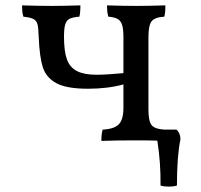

<svg xmlns="http://www.w3.org/2000/svg" viewBox="-20 -522 749 714"><path d="M651 -4Q638 59 638 168Q626 172 608 172Q590 172 577 168Q578 82 565 1Q539 0 476 0Q411 0 357 2Q357 -26 362 -40Q404 -42 421.5 -59.5Q439 -77 439 -121V-208Q380 -192 307 -192Q227 -192 189 -213Q151 -234 139 -272.5Q127 -311 124 -384Q123 -418 119.5 -431.5Q116 -445 105 -451Q94 -457 67 -460Q62 -474 62 -502Q124 -500 172 -500Q213 -500 279 -502Q279 -473 275 -460Q250 -458 238.5 -452Q227 -446 222.5 -431Q218 -416 218 -385Q218 -331 229 -301Q240 -271 266.5 -257.5Q293 -244 340 -244Q373 -244 439 -250V-384Q439 -414 434 -429.5Q429 -445 417.5 -451.5Q406 -458 383 -460Q378 -474 378 -502Q438 -500 487 -500Q527 -500 595 -502Q595 -473 591 -460Q556 -458 544 -443Q532 -428 532 -384V-114Q532 -71 544 -56.5Q556 -42 591 -40H636Q651 -27 651 -4Z"/></svg>

Font: Vollkorn SC
Style: Regular
Weight: 400
Designer: Friedrich Althausen
Foundry: Friedrich Althausen
Version: Version 4.015